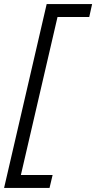

<svg xmlns="http://www.w3.org/2000/svg" viewBox="-33 -750 470 938"><path d="M403 -667H248L69 105H224L209 168H-13L195 -730H417Z"/></svg>

Font: Kantumruy Pro
Style: Italic
Weight: 400
Italic angle: -13°
Designer: Sovichet Tep
Foundry: Sovichet Tep
Version: Version 1.002